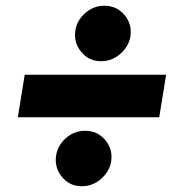

<svg xmlns="http://www.w3.org/2000/svg" viewBox="-20 -684 610 668"><path d="M332 -471Q292 -471 266.5 -499Q241 -527 241 -562Q241 -604 271.5 -634Q302 -664 343 -664Q383 -664 409 -636.5Q435 -609 435 -572Q435 -545 420.5 -522Q406 -499 383 -485Q360 -471 332 -471ZM265 -36Q225 -36 199.5 -64Q174 -92 174 -127Q174 -169 204.5 -199Q235 -229 276 -229Q316 -229 342 -201.5Q368 -174 368 -137Q368 -110 353.5 -87Q339 -64 316 -50Q293 -36 265 -36ZM42 -276 66 -424H558L534 -276Z"/></svg>

Font: MuseoModerno Black
Style: Italic
Weight: 900
Italic angle: -9°
Designer: Pablo Cosgaya, Héctor Gatti, Marcela Romero, and the Authors of The MuseoModerno Project.
Foundry: Omnibus-Type Team
Version: Version 1.003